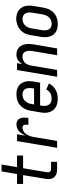

<svg xmlns="http://www.w3.org/2000/svg" viewBox="858 -1634 783 2540"><g transform="rotate(-90 1250.0 -363.5)"><path d="M283 0Q262 0 242 -3.5Q222 -7 205 -16Q188 -25 175.5 -40Q163 -55 157 -74Q151 -93 151 -113.5Q151 -134 155 -155L204 -450H87V-530H218L253 -735H344L309 -530H463V-450H295L243 -141Q241 -130 241.5 -119Q242 -108 247 -98.5Q252 -89 262 -84.5Q272 -80 283 -80H380V0Z M565 0 654 -530H745L726 -419Q737 -442 751 -463.5Q765 -485 784 -502.5Q803 -520 826.5 -529Q850 -538 874 -538Q892 -538 909 -532.5Q926 -527 938 -515Q950 -503 956 -486.5Q962 -470 964 -452.5Q966 -435 964.5 -416.5Q963 -398 960 -380H869Q870 -389 871 -397.5Q872 -406 871.5 -414.5Q871 -423 869 -431Q867 -439 862 -445.5Q857 -452 849.5 -455Q842 -458 834 -458Q816 -458 798.5 -451.5Q781 -445 767 -432.5Q753 -420 743 -404Q733 -388 725.5 -371Q718 -354 713.5 -336.5Q709 -319 707 -302L655 0Z M1219 8Q1196 8 1174 5Q1152 2 1131.5 -5Q1111 -12 1093.5 -24.5Q1076 -37 1063 -53.5Q1050 -70 1042 -90Q1034 -110 1030.5 -131.5Q1027 -153 1028.5 -175.5Q1030 -198 1034 -221L1056 -351Q1060 -376 1068.5 -400.5Q1077 -425 1092 -447.5Q1107 -470 1127.5 -488.5Q1148 -507 1172 -518Q1196 -529 1221.5 -533.5Q1247 -538 1272 -538Q1301 -538 1329 -532Q1357 -526 1380 -511Q1403 -496 1418 -473Q1433 -450 1440 -423Q1447 -396 1446.5 -367Q1446 -338 1441 -309L1426 -225H1126L1123 -208Q1120 -191 1119.5 -173.5Q1119 -156 1122.5 -140.5Q1126 -125 1134.5 -111Q1143 -97 1156 -88Q1169 -79 1185.5 -75.5Q1202 -72 1219 -72Q1236 -72 1253.5 -76Q1271 -80 1287 -89.5Q1303 -99 1315.5 -113Q1328 -127 1337 -143L1417 -108Q1402 -81 1380.5 -58Q1359 -35 1332.5 -20Q1306 -5 1277 1.5Q1248 8 1219 8ZM1139 -305H1349L1352 -322Q1355 -338 1356 -354.5Q1357 -371 1354.5 -386Q1352 -401 1345.5 -415Q1339 -429 1328 -439Q1317 -449 1302 -453.5Q1287 -458 1271 -458Q1255 -458 1239.5 -454.5Q1224 -451 1210 -443Q1196 -435 1184.5 -423Q1173 -411 1164.5 -397Q1156 -383 1151.5 -368Q1147 -353 1145 -338Z M1505 0 1594 -530H1685L1673 -460Q1683 -477 1696 -492.5Q1709 -508 1726 -518.5Q1743 -529 1761.5 -533.5Q1780 -538 1799 -538Q1825 -538 1850 -530Q1875 -522 1893 -504.5Q1911 -487 1921.5 -464Q1932 -441 1936 -415.5Q1940 -390 1938.5 -363Q1937 -336 1933 -309L1880 0H1790L1844 -322Q1847 -338 1848 -354Q1849 -370 1847 -384.5Q1845 -399 1840 -413Q1835 -427 1825 -438Q1815 -449 1800.5 -453.5Q1786 -458 1770 -458Q1749 -458 1728 -450Q1707 -442 1691 -426Q1675 -410 1666.5 -389.5Q1658 -369 1654 -348L1595 0Z M2202 8Q2173 8 2145 2Q2117 -4 2094.5 -19Q2072 -34 2057 -57Q2042 -80 2035 -107Q2028 -134 2028.5 -163Q2029 -192 2034 -221L2056 -351Q2060 -376 2068.5 -401Q2077 -426 2092 -448.5Q2107 -471 2127.5 -489Q2148 -507 2172.5 -518Q2197 -529 2222 -535Q2247 -541 2273 -541Q2302 -541 2329.5 -533.5Q2357 -526 2379.5 -511Q2402 -496 2417.5 -473Q2433 -450 2440 -423Q2447 -396 2446.5 -367Q2446 -338 2441 -309L2419 -179Q2414 -154 2406 -129.5Q2398 -105 2383 -82.5Q2368 -60 2347.5 -41.5Q2327 -23 2303 -12Q2279 -1 2253 3.5Q2227 8 2202 8ZM2204 -72Q2219 -72 2235 -75.5Q2251 -79 2265 -87Q2279 -95 2290.5 -107Q2302 -119 2310 -133Q2318 -147 2322.5 -162Q2327 -177 2330 -192L2352 -322Q2356 -347 2355.5 -371Q2355 -395 2345 -416Q2335 -437 2314 -447.5Q2293 -458 2269 -458Q2245 -458 2222.5 -449Q2200 -440 2183.5 -422.5Q2167 -405 2157.5 -382.5Q2148 -360 2145 -338L2123 -208Q2120 -192 2119 -175.5Q2118 -159 2120.5 -144Q2123 -129 2129.5 -115Q2136 -101 2147 -91Q2158 -81 2173 -76.5Q2188 -72 2204 -72Q2204 -72 2204 -72Q2204 -72 2204 -72Z"/></g></svg>

Font: iosevka_custom_sans_ss08 Md
Style: Italic
Weight: 500
Italic angle: -10°
Designer: Belleve Invis
Foundry: Belleve Invis
Version: Version 10.3.0; ttfautohint (v1.8.3)